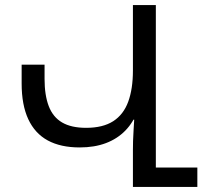

<svg xmlns="http://www.w3.org/2000/svg" viewBox="-20 -734 827 754"><path d="M592 0H502V-145Q502 -161 502.5 -180.5Q503 -200 504.5 -221.5Q506 -243 507 -264H502V-714H592ZM536 -528V-401Q536 -344 520 -299Q504 -254 472.5 -221.5Q441 -189 396 -172Q351 -155 293 -155Q218 -155 167.5 -182.5Q117 -210 91 -266Q65 -322 65 -406V-480H155V-424Q155 -360 171.5 -317Q188 -274 224 -253Q260 -232 318 -232Q384 -232 424.5 -258Q465 -284 483.5 -334.5Q502 -385 502 -457V-528ZM572 -76H755V0H572Z"/></svg>

Font: Noto Sans Armenian
Style: Regular
Weight: 400
Designer: Monotype Design Team
Foundry: Monotype Imaging Inc.
Version: Version 2.007